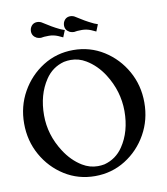

<svg xmlns="http://www.w3.org/2000/svg" viewBox="-85 -821 788 904"><g transform="rotate(-10 309.5 -369.0)"><path d="M297.4 11.7Q217.3 11.7 152.1 -29.3Q86.9 -70.3 48.6 -138.7Q10.3 -207 10.3 -289.6Q10.3 -372.1 48.6 -440.2Q86.9 -508.3 152.1 -549.6Q217.3 -590.8 297.4 -590.8Q377.4 -590.8 442.9 -549.6Q508.3 -508.3 546.6 -440.2Q585 -372.1 585 -289.6Q585 -207 546.6 -138.7Q508.3 -70.3 442.9 -29.3Q377.4 11.7 297.4 11.7ZM317.9 -32.2Q333.5 -32.2 349.6 -35.2Q406.2 -50.3 439 -99.1Q485.8 -168 485.8 -266.6Q485.4 -361.8 432.6 -444.8Q398.9 -497.6 349.6 -526.9Q316.4 -546.9 277.8 -546.9Q262.2 -546.9 245.1 -543.5Q188.5 -528.3 155.8 -479Q109.4 -409.7 109.4 -311.5Q109.4 -218.3 162.1 -136.2Q196.3 -82.5 244.6 -53.2Q279.3 -32.2 317.9 -32.2ZM262.2 -657.7 239.7 -668Q218.3 -676.8 196.8 -676.8Q170.9 -676.8 158.7 -673.8Q149.4 -673.8 139.2 -677.7Q117.2 -689 117.2 -711.9Q117.2 -718.8 119.6 -726.1Q129.4 -750 153.8 -750Q161.6 -750 168.9 -747.1L173.3 -745.1Q220.7 -714.4 250 -700.7Q255.4 -698.7 258.3 -696.8L275.4 -690.4ZM420.4 -657.7 397.9 -668Q376.5 -676.8 355 -676.8Q329.1 -676.8 316.9 -673.8Q307.6 -673.8 297.4 -677.7Q275.4 -689 275.4 -711.9Q275.4 -718.8 277.8 -726.1Q287.6 -750 312 -750Q319.8 -750 327.1 -747.1L331.5 -745.1Q378.9 -714.4 408.7 -700.7Q414.1 -698.7 416.5 -696.8L433.6 -690.4Z"/></g></svg>

Font: Quaaykop
Style: Medium
Weight: 500
Designer: Tup Wanders
Foundry: Free font, DO NOT SELL
Version: Version 1.00;July 31, 2023;FontCreator 11.5.0.2430 64-bit